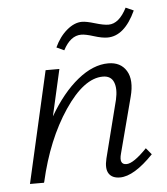

<svg xmlns="http://www.w3.org/2000/svg" viewBox="-48 -660 615 708"><g transform="rotate(-5 259.5 -306.0)"><path d="M271 -532Q231 -532 204 -480L176 -493Q194 -532 222 -555.5Q250 -579 278 -579Q294 -579 325.5 -569.5Q357 -560 375 -560Q414 -560 443 -617L472 -604Q430 -513 367 -513Q347 -513 317 -522.5Q287 -532 271 -532ZM472 -94 492 -70Q420 5 368 5Q339 5 327 -13.5Q315 -32 324 -69L378 -282Q387 -322 377 -346.5Q367 -371 337 -371Q267 -371 195 -264Q123 -157 88 -3L87 0H35L129 -413H180L141 -241Q190 -325 247.5 -371.5Q305 -418 361 -418Q407 -418 428 -383.5Q449 -349 433 -288L379 -82Q368 -42 396 -42Q422 -42 472 -94Z"/></g></svg>

Font: EauTestInfant Semilight
Style: Italic
Weight: 300
Italic angle: -12°
Designer: Christian Thalmann (Catharsis Fonts)
Version: Version 0.001;PS 000.001;hotconv 1.0.88;makeotf.lib2.5.64775